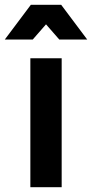

<svg xmlns="http://www.w3.org/2000/svg" viewBox="-45 -777 382 797"><path d="M81 -535H211V0H81ZM317 -613H201L146 -676L91 -613H-25L83 -757H209Z"/></svg>

Font: Gontserrat Medium
Style: Regular
Weight: 500
Designer: Julieta Ulanovsky
Foundry: Julieta Ulanovsky
Version: Version 6.001